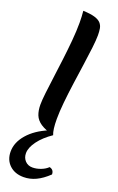

<svg xmlns="http://www.w3.org/2000/svg" viewBox="-216 -852 773 1257"><g transform="rotate(20 170.5 -223.5)"><path d="M274 -684Q274 -652 267.5 -596Q261 -540 251 -471Q241 -402 231 -330Q221 -258 214.5 -192.5Q208 -127 208 -78Q208 -2 222 31Q163 16 131 -5.5Q99 -27 87 -57.5Q75 -88 75 -129Q75 -160 81 -211.5Q87 -263 95.5 -327Q104 -391 112.5 -460Q121 -529 127 -596Q133 -663 133 -720Q133 -741 132 -762Q131 -783 129 -802Q181 -800 210.5 -791Q240 -782 253.5 -766.5Q267 -751 270.5 -730.5Q274 -710 274 -684ZM272 235Q303 242 303 275Q260 316 218.5 335.5Q177 355 133 355Q72 355 34.5 319.5Q-3 284 -3 226Q-3 162 47 104.5Q97 47 184 11L222 31Q163 71 129 117Q95 163 95 202Q95 234 115 255Q135 276 166 276Q195 276 224.5 264.5Q254 253 272 235Z"/></g></svg>

Font: Merienda
Style: Bold
Weight: 700
Designer: Eduardo Rodriguez Tunni
Foundry: Eduardo Rodriguez Tunni
Version: Version 2.001